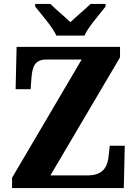

<svg xmlns="http://www.w3.org/2000/svg" viewBox="-20 -951 693 971"><path d="M265 -771H407C427 -816 485 -880 514 -918V-931H438C415 -908 364 -866 336 -839C308 -866 257 -908 235 -931H158V-918C187 -880 245 -816 265 -771ZM41 0H606L611 -214H535L530 -168C526 -117 509 -64 423 -64H235L587 -661V-714H64L59 -500H135L139 -557C144 -614 155 -650 216 -650H393L41 -52Z"/></svg>

Font: Noto Serif Tamil SemiCondensed ExtraBold
Style: Regular
Weight: 800
Width: 4
Designer: Indian Type Foundry, Tom Grace, and the Monotype Design Team
Foundry: Monotype Imaging Inc.
Version: Version 2.004